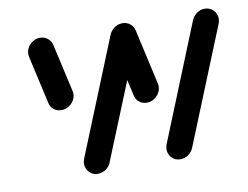

<svg xmlns="http://www.w3.org/2000/svg" viewBox="-62 -605 894 691"><g transform="rotate(-10 384.5 -259.5)"><path d="M501.5 -43.3Q501.5 -52.2 504.8 -61.1L675.9 -484.1Q681.9 -499.3 695.2 -508.9Q708.5 -518.5 724.4 -518.5Q743.3 -518.5 755.9 -505.6Q768.5 -492.6 768.5 -474.4Q768.5 -466.3 765.2 -457.4L593.7 -34.4Q588.1 -19.3 574.6 -9.6Q561.1 0 544.8 0Q525.9 0 513.7 -12.8Q501.5 -25.6 501.5 -43.3ZM111.5 -283 72.2 -457.8Q71.1 -463 71.1 -467.4Q71.1 -480.7 78.1 -492.4Q85.2 -504.1 97 -511.3Q108.9 -518.5 123 -518.5Q138.9 -518.5 150.7 -508.7Q162.6 -498.9 165.9 -483.7L205.2 -309.3Q206.3 -304.4 206.3 -299.6Q206.3 -286.3 199.3 -274.6Q192.2 -263 180.2 -255.7Q168.1 -248.5 154.1 -248.5Q137.8 -248.5 126.1 -258.1Q114.4 -267.8 111.5 -283ZM200 -43.7Q200 -52.2 203.3 -61.1L374.8 -484.4Q380.7 -499.3 394.1 -508.9Q407.4 -518.5 423.3 -518.5Q442.2 -518.5 454.8 -505.6Q467.4 -492.6 467.4 -474.8Q467.4 -466.3 464.1 -457.4L292.2 -34.4Q287 -19.3 273.3 -9.6Q259.6 0 243.7 0Q224.8 0 212.4 -13Q200 -25.9 200 -43.7ZM418.9 -255.9 373.3 -457.8Q372.2 -463 372.2 -467.4Q372.2 -480.7 379.3 -492.4Q386.3 -504.1 398.1 -511.3Q410 -518.5 424.1 -518.5Q440.4 -518.5 452.2 -508.7Q464.1 -498.9 467 -483.7L512.2 -282.2Q513.3 -277.4 513.3 -272.6Q513.3 -259.3 506.3 -247.6Q499.3 -235.9 487.4 -228.7Q475.6 -221.5 461.5 -221.5Q445.2 -221.5 433.5 -231.1Q421.9 -240.7 418.9 -255.9Z"/></g></svg>

Font: 26F Galaxy Sans Extra Bold
Style: Italic
Weight: 800
Italic angle: -5°
Designer: C₂₉H₂₅N₃O₅
Version: Version 1.200